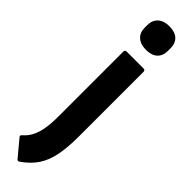

<svg xmlns="http://www.w3.org/2000/svg" viewBox="-332 -685 853 853"><g transform="rotate(45 95.0 -258.5)"><path d="M60 189Q52 194 46 186L-14 114Q-24 105 -14 97Q6 80 18 56.5Q30 33 35.5 0.5Q41 -32 41 -77V-483Q41 -494 52 -494H157Q168 -494 168 -483V-76Q168 -9 158.5 40Q149 89 125.5 124.5Q102 160 60 189ZM106 -560Q72 -560 52.5 -577.5Q33 -595 33 -625V-642Q33 -673 52.5 -690.5Q72 -708 106 -708Q142 -708 160.5 -690.5Q179 -673 179 -642V-625Q179 -595 160.5 -577.5Q142 -560 106 -560Z"/></g></svg>

Font: Sofia Sans Condensed ExtraBold
Style: Regular
Weight: 800
Designer: Botio Nikoltchev, Ani Petrova
Foundry: lettersoup
Version: Version 4.101